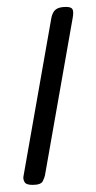

<svg xmlns="http://www.w3.org/2000/svg" viewBox="-20 -520 270 540"><path d="M71.5 0Q53 0 48.8 -8.5Q44.5 -17 46 -24L124 -467Q126 -479 130.8 -486.5Q135.5 -494 144 -497.2Q152.5 -500.5 166 -500.5Q180.5 -500.5 184 -493.8Q187.5 -487 184.5 -470L106.5 -27Q105.5 -21.5 100.5 -10.8Q95.5 0 71.5 0Z"/></svg>

Font: Edu VIC WA NT Hand Pre
Style: Regular
Weight: 400
Designer: Tina and Corey Anderson, Eben Sorkin, Mirko Velimirovic
Foundry: Google for Education
Version: Version 1.000